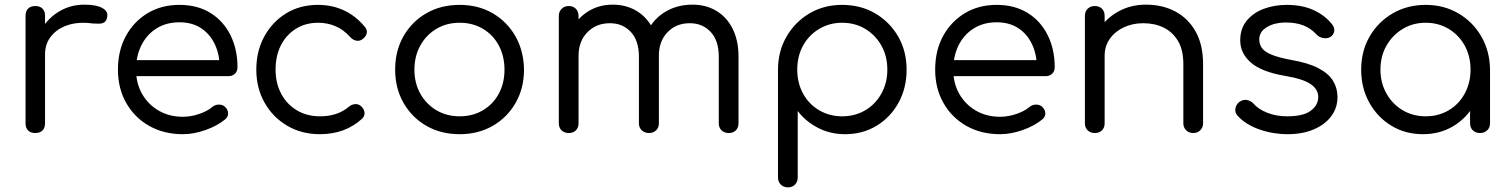

<svg xmlns="http://www.w3.org/2000/svg" viewBox="-20 -573 6498 827"><path d="M128 -339Q130 -400 159.5 -448.5Q189 -497 237 -525Q285 -553 344 -553Q395 -553 421.5 -538Q448 -523 441 -497Q438 -482 428.5 -476.5Q419 -471 406.5 -471Q394 -471 378 -472Q320 -480 274 -465.5Q228 -451 201 -418Q174 -385 174 -339ZM132 0Q112 0 101 -11Q90 -22 90 -42V-505Q90 -525 101 -536Q112 -547 132 -547Q152 -547 163 -536Q174 -525 174 -505V-42Q174 -22 163 -11Q152 0 132 0Z M768 5Q686 5 623 -30.5Q560 -66 524 -129Q488 -192 488 -273Q488 -355 522 -417.5Q556 -480 615.5 -516Q675 -552 753 -552Q830 -552 886 -517.5Q942 -483 972.5 -422Q1003 -361 1003 -283Q1003 -266 992 -255.5Q981 -245 964 -245H546V-314H968L926 -284Q926 -339 905 -383Q884 -427 845.5 -452Q807 -477 753 -477Q696 -477 654 -450.5Q612 -424 589 -378Q566 -332 566 -273Q566 -214 592 -168.5Q618 -123 663.5 -96.5Q709 -70 768 -70Q802 -70 837.5 -82Q873 -94 894 -112Q906 -122 921.5 -122.5Q937 -123 948 -114Q962 -101 962.5 -85.5Q963 -70 950 -59Q916 -31 865.5 -13Q815 5 768 5Z M1358 5Q1279 5 1217 -31.5Q1155 -68 1119.5 -131Q1084 -194 1084 -273Q1084 -353 1118.5 -416Q1153 -479 1212.5 -515.5Q1272 -552 1350 -552Q1410 -552 1461 -528.5Q1512 -505 1551 -458Q1563 -444 1559.5 -429.5Q1556 -415 1541 -404Q1529 -395 1514 -398Q1499 -401 1488 -414Q1433 -475 1350 -475Q1296 -475 1254.5 -449Q1213 -423 1190 -378Q1167 -333 1167 -273Q1167 -215 1191 -169.5Q1215 -124 1258.5 -98Q1302 -72 1358 -72Q1396 -72 1426.5 -82Q1457 -92 1481 -112Q1494 -123 1508.5 -124.5Q1523 -126 1535 -116Q1548 -104 1550 -89Q1552 -74 1540 -62Q1467 5 1358 5Z M1960 5Q1879 5 1816.5 -31Q1754 -67 1718 -130Q1682 -193 1682 -273Q1682 -354 1718 -417Q1754 -480 1816.5 -516Q1879 -552 1960 -552Q2040 -552 2102 -516Q2164 -480 2200 -417Q2236 -354 2237 -273Q2237 -193 2201 -130Q2165 -67 2102.5 -31Q2040 5 1960 5ZM1960 -72Q2016 -72 2060 -98Q2104 -124 2128.5 -169.5Q2153 -215 2153 -273Q2153 -331 2128.5 -377Q2104 -423 2060 -449Q2016 -475 1960 -475Q1904 -475 1860 -449Q1816 -423 1790.5 -377Q1765 -331 1765 -273Q1765 -215 1790.5 -169.5Q1816 -124 1860 -98Q1904 -72 1960 -72Z M3119 0Q3100 0 3088 -11.5Q3076 -23 3076 -42V-329Q3076 -398 3041 -435.5Q3006 -473 2951 -473Q2892 -473 2854.5 -433.5Q2817 -394 2818 -329H2744Q2745 -396 2773 -446.5Q2801 -497 2850.5 -525Q2900 -553 2963 -553Q3021 -553 3066 -526Q3111 -499 3136 -448.5Q3161 -398 3161 -329V-42Q3161 -23 3149.5 -11.5Q3138 0 3119 0ZM2430 0Q2411 0 2399 -11.5Q2387 -23 2387 -42V-504Q2387 -523 2399 -535Q2411 -547 2430 -547Q2449 -547 2460.5 -535Q2472 -523 2472 -504V-42Q2472 -23 2460.5 -11.5Q2449 0 2430 0ZM2775 0Q2757 0 2744.5 -11.5Q2732 -23 2732 -42V-329Q2732 -398 2697 -435.5Q2662 -473 2607 -473Q2548 -473 2510 -434Q2472 -395 2472 -333H2415Q2416 -398 2442.5 -447.5Q2469 -497 2515 -525Q2561 -553 2619 -553Q2677 -553 2722 -526Q2767 -499 2792.5 -448.5Q2818 -398 2818 -329V-42Q2818 -23 2806 -11.5Q2794 0 2775 0Z M3374 234Q3355 234 3343 222Q3331 210 3331 191V-276Q3332 -354 3368.5 -416.5Q3405 -479 3467 -515.5Q3529 -552 3607 -552Q3687 -552 3749.5 -515.5Q3812 -479 3848.5 -416Q3885 -353 3885 -273Q3885 -194 3850.5 -131Q3816 -68 3756 -31.5Q3696 5 3620 5Q3556 5 3503 -22.5Q3450 -50 3416 -95V191Q3416 210 3404.5 222Q3393 234 3374 234ZM3607 -72Q3663 -72 3707 -98Q3751 -124 3776.5 -170Q3802 -216 3802 -273Q3802 -331 3776.5 -376.5Q3751 -422 3707 -448.5Q3663 -475 3607 -475Q3553 -475 3508.5 -448.5Q3464 -422 3439 -376.5Q3414 -331 3414 -273Q3414 -216 3439 -170Q3464 -124 3508.5 -98Q3553 -72 3607 -72Z M4288 5Q4206 5 4143 -30.5Q4080 -66 4044 -129Q4008 -192 4008 -273Q4008 -355 4042 -417.5Q4076 -480 4135.5 -516Q4195 -552 4273 -552Q4350 -552 4406 -517.5Q4462 -483 4492.5 -422Q4523 -361 4523 -283Q4523 -266 4512 -255.5Q4501 -245 4484 -245H4066V-314H4488L4446 -284Q4446 -339 4425 -383Q4404 -427 4365.5 -452Q4327 -477 4273 -477Q4216 -477 4174 -450.5Q4132 -424 4109 -378Q4086 -332 4086 -273Q4086 -214 4112 -168.5Q4138 -123 4183.5 -96.5Q4229 -70 4288 -70Q4322 -70 4357.5 -82Q4393 -94 4414 -112Q4426 -122 4441.5 -122.5Q4457 -123 4468 -114Q4482 -101 4482.5 -85.5Q4483 -70 4470 -59Q4436 -31 4385.5 -13Q4335 5 4288 5Z M5120 0Q5101 0 5089 -12Q5077 -24 5077 -42V-297Q5077 -358 5054 -396.5Q5031 -435 4992.5 -454Q4954 -473 4904 -473Q4858 -473 4820 -455Q4782 -437 4760 -405.5Q4738 -374 4738 -333H4681Q4682 -396 4713.5 -445.5Q4745 -495 4798 -524Q4851 -553 4916 -553Q4987 -553 5042.5 -523.5Q5098 -494 5130 -437Q5162 -380 5162 -297V-42Q5162 -24 5150 -12Q5138 0 5120 0ZM4696 0Q4677 0 4665 -11.5Q4653 -23 4653 -42V-504Q4653 -524 4665 -535.5Q4677 -547 4696 -547Q4715 -547 4726.5 -535.5Q4738 -524 4738 -504V-42Q4738 -23 4726.5 -11.5Q4715 0 4696 0Z M5526 5Q5463 5 5404.5 -15.5Q5346 -36 5311 -74Q5299 -87 5301 -104Q5303 -121 5317 -133Q5333 -145 5349.5 -142.5Q5366 -140 5378 -128Q5399 -103 5438 -87.5Q5477 -72 5524 -72Q5593 -72 5625 -95.5Q5657 -119 5658 -153Q5659 -187 5626.5 -210Q5594 -233 5516 -246Q5415 -263 5368.5 -303Q5322 -343 5322 -399Q5322 -450 5350 -484Q5378 -518 5423.5 -535Q5469 -552 5522 -552Q5589 -552 5638 -529.5Q5687 -507 5717 -469Q5729 -455 5727 -439.5Q5725 -424 5711 -414Q5697 -406 5679.5 -409Q5662 -412 5650 -425Q5625 -452 5593 -464Q5561 -476 5520 -476Q5469 -476 5436.5 -456Q5404 -436 5404 -404Q5404 -382 5415.5 -366Q5427 -350 5457 -337.5Q5487 -325 5541 -315Q5616 -302 5659.5 -279Q5703 -256 5722 -224.5Q5741 -193 5741 -155Q5741 -109 5714.5 -73Q5688 -37 5639.5 -16Q5591 5 5526 5Z M6109 5Q6033 5 5973 -31.5Q5913 -68 5878 -131Q5843 -194 5843 -273Q5843 -353 5879.5 -416Q5916 -479 5979 -515.5Q6042 -552 6121 -552Q6199 -552 6261.5 -515.5Q6324 -479 6360.5 -416Q6397 -353 6398 -273L6364 -257Q6364 -183 6330.5 -123.5Q6297 -64 6239.5 -29.5Q6182 5 6109 5ZM6121 -72Q6176 -72 6220 -98Q6264 -124 6289 -170Q6314 -216 6314 -273Q6314 -331 6289 -376.5Q6264 -422 6220 -448.5Q6176 -475 6121 -475Q6066 -475 6022 -448.5Q5978 -422 5952 -376.5Q5926 -331 5926 -273Q5926 -216 5952 -170Q5978 -124 6022 -98Q6066 -72 6121 -72ZM6355 0Q6336 0 6324 -11.5Q6312 -23 6312 -42V-207L6331 -295L6398 -273V-42Q6398 -23 6385.5 -11.5Q6373 0 6355 0Z"/></svg>

Font: Comfortaa Medium
Style: Regular
Weight: 500
Designer: Johan Aakerlund
Foundry: Johan Aakerlund
Version: Version 3.104; ttfautohint (v1.8.1.43-b0c9)